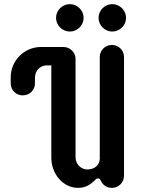

<svg xmlns="http://www.w3.org/2000/svg" viewBox="-20 -888 705 917"><path d="M514.6 -673.3C482.4 -673.3 456.5 -647.5 456.5 -616.2V-130.9C456.5 -98.1 429.2 -78.6 397.9 -78.6C366.2 -78.6 340.8 -104.5 340.8 -136.7V-606.4C340.8 -637.7 314.9 -663.6 282.2 -663.6H175.8C96.2 -663.6 31.2 -598.6 31.2 -519V-489.7C31.2 -457.5 56.6 -432.6 88.4 -432.6C121.6 -432.6 147 -457.5 147 -489.7V-517.6C147 -548.8 170.9 -575.7 202.6 -575.7H225.1V-135.3C225.1 -55.7 282.2 9.3 353 9.3C390.1 9.3 411.6 -7.3 429.7 -23.9C435.5 -29.8 440.4 -36.1 448.2 -36.1C456.5 -36.1 459.5 -29.3 461.9 -23.9C465.8 -15.6 480 9.3 514.6 9.3C546.4 9.3 572.3 -16.1 572.3 -49.3V-616.2C572.3 -647.5 546.4 -673.3 514.6 -673.3ZM247.6 -802.2C247.6 -767.1 277.8 -737.3 313.5 -737.3C349.1 -737.3 379.4 -767.1 379.4 -802.2C379.4 -838.9 349.1 -868.2 313.5 -868.2C277.8 -868.2 247.6 -838.9 247.6 -802.2ZM450.7 -802.2C450.7 -767.1 480.5 -737.3 516.1 -737.3C552.2 -737.3 582 -767.1 582 -802.2C582 -838.9 552.2 -868.2 516.1 -868.2C480.5 -868.2 450.7 -838.9 450.7 -802.2Z"/></svg>

Font: Supermercado One
Style: Regular
Weight: 400
Designer: James Grieshaber
Foundry: James Grieshaber
Version: Version 1.002